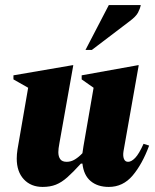

<svg xmlns="http://www.w3.org/2000/svg" viewBox="-20 -727 612 757"><path d="M148 10Q102 10 74 -20Q46 -50 46 -102Q46 -118 49 -138L91 -381L33 -414V-430L266 -470H269L214 -161Q210 -140 210 -127Q210 -110 217.5 -99.5Q225 -89 243 -89Q260 -89 275.5 -98.5Q291 -108 305 -123Q307 -136 309 -150L349 -381L302 -414V-430L524 -470H527L467 -131Q464 -113 468.5 -101Q473 -89 485 -89Q498 -89 513 -104.5Q528 -120 546 -160L568 -153Q541 -80 503 -35Q465 10 409 10Q365 10 337.5 -13Q310 -36 305 -82H299Q268 -48 245.5 -28Q223 -8 200.5 1Q178 10 148 10ZM317 -530 409 -707H535Q532 -692 524 -677Q516 -662 492 -644L342 -530Z"/></svg>

Font: Spectral ExtraBold
Style: Italic
Weight: 800
Italic angle: -10°
Designer: Jean-Baptiste Levee
Foundry: Production Type
Version: Version 2.001